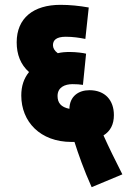

<svg xmlns="http://www.w3.org/2000/svg" viewBox="-20 -652 530 794"><path d="M359 122 486 69C458 14 428 -47 408 -92C437 -110 451 -138 451 -176C451 -237 415 -279 350 -279C305 -279 268 -254 267 -202C232 -209 218 -227 218 -255C218 -291 248 -304 280 -304C297 -304 310 -303 323 -301L336 -430C325 -433 294 -437 270 -437C251 -437 235 -436 219 -432C205 -442 199 -454 199 -465C199 -486 213 -500 252 -500C282 -500 308 -496 333 -491L347 -621C308 -628 269 -632 230 -632C118 -632 49 -577 49 -477C49 -427 65 -385 100 -354C78 -327 68 -295 68 -257C68 -149 146 -65 276 -65C280 -65 284 -65 288 -65C304 -15 327 51 359 122Z"/></svg>

Font: Noto Sans ExtraCondensed Black
Style: Italic
Weight: 900
Width: 2
Italic angle: -12°
Designer: Monotype Design Team
Foundry: Monotype Imaging Inc.
Version: Version 2.013